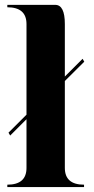

<svg xmlns="http://www.w3.org/2000/svg" viewBox="-20 -762 382 782"><path d="M87.9 -294.9V-664.1Q87.9 -732.4 9.8 -732.4V-742.2H205.1Q244.1 -742.2 244.1 -664.1V-450.2L316.4 -522.5L323.2 -510.7L244.1 -432.1V-78.1Q244.1 -9.8 322.3 -9.8V0H9.8V-9.8Q87.9 -9.8 87.9 -78.1V-276.4L21.5 -210L14.6 -221.7Z"/></svg>

Font: spinwerad
Style: Bold
Weight: 700
Width: 7
Version: Version 0.3